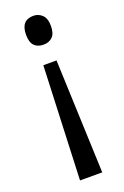

<svg xmlns="http://www.w3.org/2000/svg" viewBox="-143 -655 531 820"><g transform="rotate(-20 122.5 -244.5)"><path d="M180 -543Q180 -508 164 -493Q148 -478 124 -478Q97 -478 82 -493.5Q67 -509 67 -543Q67 -609 124 -609Q147 -609 163.5 -593Q180 -577 180 -543ZM92 -396H152L172 120H71Z"/></g></svg>

Font: Noto Sans Malayalam UI Condensed
Style: Regular
Weight: 400
Width: 3
Designer: Jelle Bosma - Monotype Design Team
Foundry: Monotype Imaging Inc.
Version: Version 2.104; ttfautohint (v1.8.4.7-5d5b)